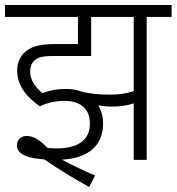

<svg xmlns="http://www.w3.org/2000/svg" viewBox="-20 -642 709 771"><path d="M240 -237C300 -237 341 -207 341 -146C341 -78 292 -46 205 -46C195 -46 183 -47 171 -48C139 -81 113 -96 88 -96C62 -96 48 -80 48 -58C48 -20 97 -6 158 -2C211 35 273 73 338 109L362 63C315 43 269 21 229 -1C330 -6 394 -54 394 -146C394 -173 387 -198 375 -219C393 -216 410 -214 426 -214C461 -214 488 -217 517 -227V0H569V-574H669V-622H0V-574H293V-465H199C130 -465 100 -452 76 -429C59 -412 49 -389 49 -358C49 -294 93 -248 140 -215C171 -230 205 -237 240 -237ZM421 -262C376 -262 340 -266 308 -274C289 -281 268 -285 244 -285C209 -285 178 -279 151 -268C127 -287 101 -317 101 -355C101 -372 106 -386 115 -396C129 -411 148 -417 191 -417H346V-574H517V-276C485 -266 459 -262 421 -262Z"/></svg>

Font: Noto Sans Devanagari UI SemiCondensed Light
Style: Regular
Weight: 300
Width: 4
Designer: Jelle Bosma - Monotype Design Team
Foundry: Monotype Imaging Inc.
Version: Version 2.004